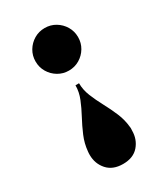

<svg xmlns="http://www.w3.org/2000/svg" viewBox="-190 -616 819 939"><g transform="rotate(-30 219.5 -146.0)"><path d="M221 238Q163.5 238 132.2 202.8Q101 167.5 101 118Q101 113.5 101.2 108.8Q101.5 104 102 99Q106 55.5 123 15.5Q140 -24.5 160.5 -62.5Q181 -100.5 196 -137.5Q211 -174.5 211 -212H231Q231 -174.5 246 -137.5Q261 -100.5 281.5 -62.5Q302 -24.5 319 15.5Q336 55.5 340 99Q341 104 340.5 108.8Q340 113.5 340 118Q340 167.5 309.5 202.8Q279 238 221 238ZM220 -290Q187 -290 159.8 -306.2Q132.5 -322.5 116.2 -349.8Q100 -377 100 -410Q100 -443 116.2 -470.2Q132.5 -497.5 159.8 -513.8Q187 -530 220 -530Q253 -530 280.2 -513.8Q307.5 -497.5 323.8 -470.2Q340 -443 340 -410Q340 -377 323.8 -349.8Q307.5 -322.5 280.2 -306.2Q253 -290 220 -290Z"/></g></svg>

Font: Bodoni Moda Black
Style: Regular
Weight: 900
Version: Version 2.005